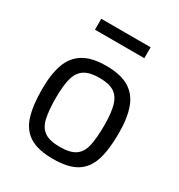

<svg xmlns="http://www.w3.org/2000/svg" viewBox="-168 -807 865 930"><g transform="rotate(30 264.5 -342.5)"><path d="M264 10Q180 10 133.5 -19Q87 -48 68.5 -107Q50 -166 50 -256Q50 -342 70.5 -398Q91 -454 138 -482Q185 -510 264 -510Q344 -510 391 -482Q438 -454 458.5 -398Q479 -342 479 -256Q479 -166 460.5 -107Q442 -48 395.5 -19Q349 10 264 10ZM264 -57Q322 -57 351 -77.5Q380 -98 389.5 -142Q399 -186 399 -256Q399 -325 387 -366Q375 -407 346 -425Q317 -443 264 -443Q212 -443 182.5 -425Q153 -407 141 -366Q129 -325 129 -256Q129 -186 138.5 -142Q148 -98 177 -77.5Q206 -57 264 -57ZM128 -634V-695H404V-634Z"/></g></svg>

Font: Cairo
Style: Regular
Weight: 400
Designer: Mohamed Gaber, Accademia di Belle Arti di Urbino
Foundry: Kief Type Foundry, Accademia di Belle Arti di Urbino
Version: Version 3.120